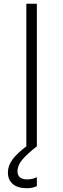

<svg xmlns="http://www.w3.org/2000/svg" viewBox="-20 -778 336 1021"><path d="M176 -758V0Q125 40 99 70.5Q73 101 73 135Q73 153 85.5 164.5Q98 176 124 176Q153 176 176 164V212Q151 223 124 223Q74 223 48 200.5Q22 178 22 140Q22 103 46.5 70Q71 37 120 0V-758Z"/></svg>

Font: Biryani UltraLight
Style: Regular
Weight: 250
Designer: Dan Reynolds and Mathieu Réguer
Foundry: Dan Reynolds and Mathieu Réguer
Version: Version 1.003; ttfautohint (v1.1) -l 5 -r 5 -G 72 -x 0 -D la